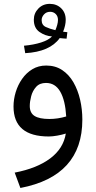

<svg xmlns="http://www.w3.org/2000/svg" viewBox="-20 -688 484 970"><path d="M316.4 -492.7Q306.2 -493.2 298.8 -493.9Q291.5 -494.6 281.7 -495.6Q231.9 -426.3 107.4 -419.4L101.1 -457Q149.9 -461.4 187.5 -473.4Q225.1 -485.4 242.7 -503.9Q208.5 -506.3 179.7 -526.4Q150.9 -546.4 150.9 -588.4Q150.9 -621.1 173.8 -644.8Q196.8 -668.5 231.4 -668.5Q266.1 -668.5 289.1 -646.2Q312 -624 312 -587.9Q312 -560.5 298.8 -527.8Q305.7 -526.9 320.3 -525.4ZM259.8 -535.6Q265.1 -547.9 269 -561.8Q272.9 -575.7 272.9 -587.4Q272.9 -606 261.5 -617.2Q250 -628.4 233.4 -628.4Q214.4 -628.4 202.4 -615.2Q190.4 -602.1 190.4 -586.4Q190.4 -561.5 211.2 -551.8Q231.9 -542 259.8 -535.6ZM396 -83.5Q396 201.7 83 261.7L54.2 184.1Q166.5 162.6 233.4 112.5Q300.3 62.5 312.5 -13.2Q293.9 -7.3 269.5 -2.9Q245.1 1.5 226.6 1.5Q48.3 1.5 48.3 -149.9Q48.3 -186 59.3 -222.4Q70.3 -258.8 91.6 -289.3Q112.8 -319.8 143.6 -338.4Q174.3 -356.9 213.4 -356.9Q259.8 -356.9 294.2 -334Q328.6 -311 351.1 -272Q373.5 -232.9 384.8 -184.1Q396 -135.3 396 -83.5ZM229 -86.9Q272 -86.9 314.5 -99.6Q309.6 -181.6 284.2 -225.3Q258.8 -269 212.4 -269Q180.2 -269 162.4 -249Q144.5 -229 137.5 -201.9Q130.4 -174.8 130.4 -152.8Q130.4 -117.2 154.8 -102.1Q179.2 -86.9 229 -86.9Z"/></svg>

Font: Vazirmatn RD UI
Style: Regular
Weight: 400
Designer: Saber Rastikerdar
Foundry: Saber Rastikerdar
Version: Version 33.003